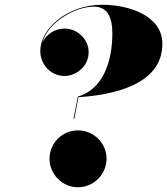

<svg xmlns="http://www.w3.org/2000/svg" viewBox="-20 -780 705 810"><path d="M308.5 -372.5 290 -279H293.5L311 -370C452 -379 665 -420 665 -595C665 -715 522 -760 411 -760C263.5 -760 150 -658 150 -566C150 -505 196.5 -459.5 252 -459.5C302 -459.5 354 -500 354 -560C354 -615 306.5 -659.5 252 -659.5C211 -659.5 173.5 -634 158.5 -599.5C182.5 -687 297 -752 376 -752C435 -752 454 -704 454 -640C454 -522 415.5 -403.5 308.5 -372.5ZM189 -110.5C189 -44.5 243 10 309 10C375 10 429.5 -44.5 429.5 -110.5C429.5 -176.5 375 -230 309 -230C243 -230 189 -176.5 189 -110.5Z"/></svg>

Font: Bodoni* 48pt Fatface
Style: Italic
Weight: 900
Italic angle: -13°
Version: Version 2.3